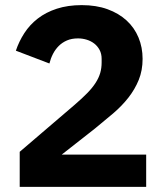

<svg xmlns="http://www.w3.org/2000/svg" viewBox="-20 -730 640 750"><path d="M551 0H57V-137L272 -321Q301 -346 321 -366.5Q341 -387 353.5 -406.5Q366 -426 371.5 -445Q377 -464 377 -486V-500Q377 -520 369 -535Q361 -550 348 -560Q335 -570 318.5 -575Q302 -580 285 -580Q260 -580 241.5 -572Q223 -564 209.5 -550.5Q196 -537 187 -519.5Q178 -502 173 -482L42 -532Q54 -568 75 -600.5Q96 -633 127.5 -657.5Q159 -682 202 -696Q245 -710 299 -710Q356 -710 400 -694Q444 -678 474.5 -650Q505 -622 521 -583.5Q537 -545 537 -500Q537 -455 522 -418Q507 -381 481.5 -348.5Q456 -316 422 -287Q388 -258 351 -228L221 -126H551Z"/></svg>

Font: IBM Plex Thai
Style: Bold
Weight: 700
Designer: Mike Abbink, Paul van der Laan, Pieter van Rosmalen, Ben Mitchell, Mark Frömberg
Foundry: Bold Monday
Version: Version 1.0